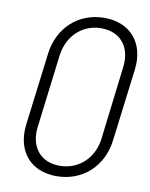

<svg xmlns="http://www.w3.org/2000/svg" viewBox="-82 -769 656 837"><g transform="rotate(10 246.5 -350.0)"><path d="M225 8C340 8 428 -71 442 -190L482 -510C496 -628 428 -708 313 -708C198 -708 111 -628 97 -510L57 -190C43 -71 111 8 225 8ZM231 -39C147 -39 98 -99 108 -187L148 -511C159 -601 224 -661 307 -661C392 -661 441 -601 430 -511L391 -187C380 -99 315 -39 231 -39Z"/></g></svg>

Font: Barlow Semi Condensed Light
Style: Italic
Weight: 300
Width: 4
Italic angle: -7°
Designer: Jeremy Tribby
Foundry: Tribby Type
Version: Version 1.422;hotconv 1.0.109;makeotfexe 2.5.65596